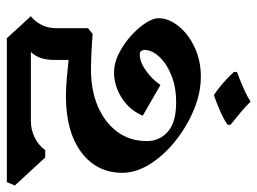

<svg xmlns="http://www.w3.org/2000/svg" viewBox="-136 -562 770 575"><g transform="rotate(-90 249.5 -274.0)"><path d="M436 -382Q413 -384 382.5 -385.5Q352 -387 328 -387Q267 -387 219 -366.5Q171 -346 143 -308.5Q115 -271 115 -219Q115 -182 143 -157Q171 -132 231 -132Q277 -132 312.5 -146.5Q348 -161 368 -183Q388 -205 388 -227Q388 -232 385 -236.5Q382 -241 375 -241Q352 -241 326 -222.5Q300 -204 283 -179L191 -232Q208 -272 244.5 -295Q281 -318 321 -318Q349 -318 377.5 -303.5Q406 -289 430 -267.5Q454 -246 468.5 -223.5Q483 -201 483 -185Q483 -154 459 -124.5Q435 -95 395.5 -76.5Q356 -58 308 -58Q259 -58 208.5 -79Q158 -100 115 -134.5Q72 -169 46 -210.5Q20 -252 20 -293Q20 -370 81.5 -416Q143 -462 249 -462Q275 -462 303.5 -459.5Q332 -457 358 -454V-497Q358 -543 382 -567H175Q149 -567 125.5 -555.5Q102 -544 88 -524H66L-18 -615L-8 -639H423L489 -567Q475 -557 464 -537Q453 -517 453 -490V-396ZM164 22Q181 10 206.5 -1Q232 -12 253 -19Q290 6 322 41V50Q303 57 276.5 68.5Q250 80 233 91Q217 74 199.5 60Q182 46 164 31Z"/></g></svg>

Font: Jaini Purva
Style: Regular
Weight: 400
Designer: Maithili Shingre, Girish Dalvi (Devanagari), Taresh Vohra (Latin)
Foundry: Ek Type
Version: Version 2.000; ttfautohint (v1.8.4.7-5d5b)